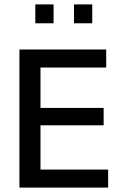

<svg xmlns="http://www.w3.org/2000/svg" viewBox="-20 -853 572 873"><path d="M471.7 0V-82H164.1V-283.2H451.2V-362.3H164.1V-545.9H462.9V-627.9H68.4V0ZM316.4 -747.1V-833H399.4V-747.1ZM140.6 -747.1V-833H223.6V-747.1Z"/></svg>

Font: Namkio Khamti Book
Style: Regular
Weight: 500
Designer: Debbi Hosken
Foundry: SIL International
Version: Version 3.917